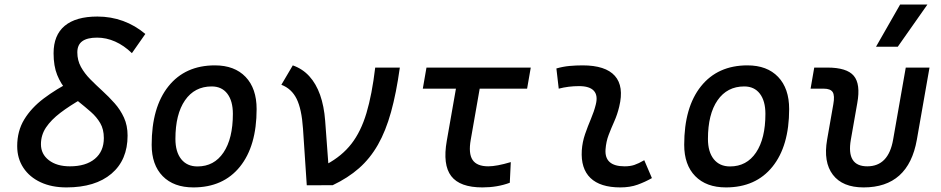

<svg xmlns="http://www.w3.org/2000/svg" viewBox="-20 -815 4142 845"><path d="M272.5 9.8Q207.5 9.8 158.7 -12.9Q109.9 -35.6 82.8 -76.7Q55.7 -117.7 55.7 -171.9Q55.7 -238.3 86.7 -289.3Q117.7 -340.3 172.4 -381.6Q227.1 -422.9 298.8 -459.5L342.3 -381.3Q286.6 -349.6 245.8 -318.6Q205.1 -287.6 182.6 -254.2Q160.2 -220.7 160.2 -180.2Q160.2 -136.7 195.1 -109.9Q230 -83 287.6 -83Q357.9 -83 397.5 -116Q437 -148.9 437 -207.5Q437 -246.1 421.1 -273.2Q405.3 -300.3 379.9 -322.5Q354.5 -344.7 326.4 -367.2Q298.3 -389.6 272.9 -417.7Q247.6 -445.8 231.7 -485.1Q215.8 -524.4 215.8 -580.6Q215.8 -660.6 264.9 -701.4Q314 -742.2 408.7 -742.2Q468.3 -742.2 521.7 -722.7Q575.2 -703.1 619.6 -665.5L560.5 -581.1Q525.9 -614.7 486.8 -632.1Q447.8 -649.4 407.2 -649.4Q363.8 -649.4 342 -633.5Q320.3 -617.7 320.3 -584.5Q320.3 -549.3 336.2 -520.5Q352.1 -491.7 377.4 -466.1Q402.8 -440.4 430.9 -414.8Q459 -389.2 484.4 -360.6Q509.8 -332 525.6 -297.4Q541.5 -262.7 541.5 -218.3Q541.5 -110.8 470.5 -50.5Q399.4 9.8 272.5 9.8Z M831.1 9.8Q744.6 9.8 696 -39.8Q647.5 -89.4 647.5 -177.7Q647.5 -342.8 721.2 -435.1Q794.9 -527.3 925.8 -527.3Q1012.2 -527.3 1060.8 -476.6Q1109.4 -425.8 1109.4 -335Q1109.4 -172.4 1035.9 -81.3Q962.4 9.8 831.1 9.8ZM849.1 -82.5Q922.4 -82.5 963.6 -143.8Q1004.9 -205.1 1004.9 -314Q1004.9 -370.6 980.5 -402.6Q956.1 -434.6 911.6 -434.6Q836.4 -434.6 794.2 -373.5Q752 -312.5 752 -203.6Q752 -146.5 777.6 -114.5Q803.2 -82.5 849.1 -82.5Z M1330.1 0.5 1313.5 -249Q1307.6 -335.4 1285.4 -380.1Q1263.2 -424.8 1218.3 -441.9L1268.6 -527.3Q1311.5 -512.2 1341.3 -479.5Q1371.1 -446.8 1388.7 -397.5Q1406.2 -348.1 1411.1 -283.2L1429.2 -38.6ZM1444.3 0 1330.1 0.5 1418 -92.3Q1484.9 -128.4 1526.6 -182.1Q1568.4 -235.8 1592.8 -317.4Q1617.2 -398.9 1631.3 -517.6H1739.7Q1724.1 -405.3 1700.9 -321.8Q1677.7 -238.3 1643.3 -178Q1608.9 -117.7 1560.1 -74.7Q1511.2 -31.7 1444.3 0Z M2103 9.8Q2003.9 9.8 1965.8 -40Q1927.7 -89.8 1946.3 -195.3L2002.9 -517.6H2107.4L2051.8 -200.2Q2041 -139.6 2059.8 -111.3Q2078.6 -83 2128.9 -83Q2166 -83 2228 -101.6L2223.6 -10.7Q2168.9 9.8 2103 9.8ZM1840.8 -424.8 1856.9 -517.6H2315.9L2299.8 -424.8Z M2815.4 -109.9 2849.1 -31.2Q2819.3 -14.2 2786.1 -2.2Q2752.9 9.8 2710 9.8Q2621.6 9.8 2578.6 -31.7Q2535.6 -73.2 2540.5 -153.3Q2543 -189.9 2554.9 -224.6Q2566.9 -259.3 2580.8 -292Q2594.7 -324.7 2602.1 -355Q2612.3 -395 2593.5 -415.5Q2574.7 -436 2528.3 -436Q2481.9 -436 2439 -424.8L2428.7 -513.7Q2457.5 -522 2486.3 -524.7Q2515.1 -527.3 2543.9 -527.3Q2645 -527.3 2686 -481.2Q2727.1 -435.1 2705.1 -345.2Q2696.8 -310.5 2683.3 -280.5Q2669.9 -250.5 2658.7 -221.2Q2647.5 -191.9 2645 -157.7Q2639.6 -83 2729 -83Q2753.4 -83 2771.7 -89.1Q2790 -95.2 2815.4 -109.9Z M3174.8 9.8Q3088.4 9.8 3039.8 -39.8Q2991.2 -89.4 2991.2 -177.7Q2991.2 -342.8 3064.9 -435.1Q3138.7 -527.3 3269.5 -527.3Q3356 -527.3 3404.5 -476.6Q3453.1 -425.8 3453.1 -335Q3453.1 -172.4 3379.6 -81.3Q3306.2 9.8 3174.8 9.8ZM3192.9 -82.5Q3266.1 -82.5 3307.4 -143.8Q3348.6 -205.1 3348.6 -314Q3348.6 -370.6 3324.2 -402.6Q3299.8 -434.6 3255.4 -434.6Q3180.2 -434.6 3137.9 -373.5Q3095.7 -312.5 3095.7 -203.6Q3095.7 -146.5 3121.3 -114.5Q3147 -82.5 3192.9 -82.5Z M3780.8 9.8Q3688 9.8 3645.5 -45.9Q3603 -101.6 3620.1 -200.2L3647.5 -356.4Q3654.3 -394 3644.8 -409.4Q3635.3 -424.8 3605 -424.8H3547.4L3563.5 -517.6H3621.1Q3707 -517.6 3737.5 -481.4Q3768.1 -445.3 3752.9 -361.3L3724.6 -200.2Q3704.1 -83 3796.9 -83Q3890.1 -83 3910.6 -200.2L3966.3 -517.6H4070.8L4015.1 -200.2Q3978 9.8 3780.8 9.8ZM3835.4 -609.4 3941.4 -794.9H4061.5L3931.2 -609.4Z"/></svg>

Font: Cascadia Code PL
Style: Italic
Weight: 400
Italic angle: -10°
Monospace: yes
Designer: Aaron Bell
Foundry: Saja Typeworks
Version: Version 2404.023